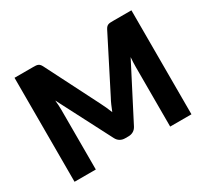

<svg xmlns="http://www.w3.org/2000/svg" viewBox="-145 -947 1250 1165"><g transform="rotate(-30 480.0 -364.0)"><path d="M443 -333Q453 -314 462.2 -293.5Q471.5 -273 480 -251.5Q488.5 -273.5 497.8 -294.5Q507 -315.5 517.5 -334.5L704.5 -702.5Q709.5 -712 714.8 -717.2Q720 -722.5 726.5 -725Q733 -727.5 741.2 -728Q749.5 -728.5 760.5 -728.5H889.5V0H740.5V-419Q740.5 -449.5 743.5 -485L550.5 -110.5Q541.5 -93 526.2 -84Q511 -75 491.5 -75H468.5Q449 -75 433.8 -84Q418.5 -93 409.5 -110.5L215.5 -485.5Q217.5 -468 218.5 -450.8Q219.5 -433.5 219.5 -419V0H70.5V-728.5H199.5Q210.5 -728.5 218.8 -728Q227 -727.5 233.5 -725Q240 -722.5 245.2 -717.2Q250.5 -712 255.5 -702.5L443 -333Z"/></g></svg>

Font: Lato Black
Style: Regular
Weight: 900
Designer: Lukasz Dziedzic
Foundry: tyPoland Lukasz Dziedzic
Version: Version 2.007; 2014-02-27